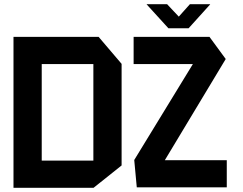

<svg xmlns="http://www.w3.org/2000/svg" viewBox="-20 -889 1151 911"><path d="M178 -585V-714H448L557 -586V-585ZM44 2V-127H423V2ZM44 -127V-714H178V-127ZM423 2V-585H557V-104L424 2ZM614 -585V-714H974L960 -585ZM726 -69 617 -129V-130L974 -714L1051 -609ZM629 0 617 -129H1056V0ZM779 -755 676 -868V-869H773L865 -771ZM779 -755 881 -869H977V-868L875 -755Z"/></svg>

Font: Foldit SemiBold
Style: Regular
Weight: 600
Version: Version 1.003